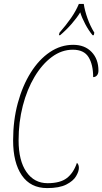

<svg xmlns="http://www.w3.org/2000/svg" viewBox="-20 -951 523 981"><path d="M221 10Q136 10 91.5 -55Q47 -120 47 -234Q47 -336 71 -424.5Q95 -513 137 -580Q179 -647 234.5 -684.5Q290 -722 354 -722Q413 -722 448 -685.5Q483 -649 483 -590Q483 -575 475.5 -566Q468 -557 456 -557Q456 -621 432.5 -659Q409 -697 352 -697Q295 -697 245 -660Q195 -623 156.5 -558.5Q118 -494 96.5 -410.5Q75 -327 75 -234Q75 -130 115 -72.5Q155 -15 223 -15Q288 -15 322 -41.5Q356 -68 373 -119Q377 -116 380 -109.5Q383 -103 383 -93Q383 -75 368.5 -50.5Q354 -26 318.5 -8Q283 10 221 10ZM284 -784Q318 -823 343 -859Q368 -895 383 -931H408Q413 -897 427 -857.5Q441 -818 462 -784L459 -771H453Q433 -795 415.5 -828Q398 -861 390 -888Q373 -860 346 -829Q319 -798 287 -771H281Z"/></svg>

Font: Noto Serif ExtraCondensed Thin
Style: Italic
Weight: 100
Width: 2
Italic angle: -12°
Designer: Monotype Design Team
Foundry: Monotype Imaging Inc.
Version: Version 2.013